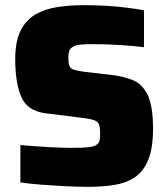

<svg xmlns="http://www.w3.org/2000/svg" viewBox="-20 -716 652 744"><path d="M321 8Q279 8 231.5 5.5Q184 3 138.5 -0.5Q93 -4 59 -9V-154Q114 -149 168 -146Q222 -143 257 -143Q300 -143 322.5 -145.5Q345 -148 354 -155Q364 -161 366 -172.5Q368 -184 368 -202Q368 -225 362.5 -236Q357 -247 339.5 -252Q322 -257 285 -261L157 -277Q86 -286 62.5 -340.5Q39 -395 39 -487Q39 -555 59.5 -596.5Q80 -638 116.5 -659.5Q153 -681 201.5 -688.5Q250 -696 306 -696Q348 -696 391.5 -693.5Q435 -691 473.5 -686Q512 -681 538 -676V-533Q501 -538 445 -541.5Q389 -545 341 -545Q310 -545 291 -543Q272 -541 263 -535Q251 -528 248 -518Q245 -508 245 -493Q245 -472 248.5 -461.5Q252 -451 264.5 -446.5Q277 -442 305 -438L425 -424Q464 -418 497 -404.5Q530 -391 552 -349Q561 -330 567 -297.5Q573 -265 573 -217Q573 -141 554 -95.5Q535 -50 501 -28Q467 -6 421 1Q375 8 321 8Z"/></svg>

Font: Saira ExtraBold
Style: Regular
Weight: 800
Designer: Hector Gatti with collaboration of the Omnibus-Type team
Foundry: Omnibus-Type
Version: Version 1.100; ttfautohint (v1.8.3)